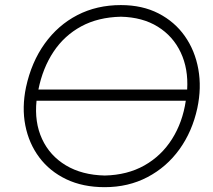

<svg xmlns="http://www.w3.org/2000/svg" viewBox="-20 -746 858 775"><path d="M402.5 9.5Q314.5 9.5 247.5 -22.5Q180.5 -54.5 138.5 -110.8Q96.5 -167 82.2 -239.8Q68 -312.5 85 -394Q107 -495.5 160.5 -570Q214 -644.5 292.2 -685Q370.5 -725.5 468 -725.5Q554.5 -725.5 620 -691.8Q685.5 -658 726.2 -600Q767 -542 780.5 -467Q794 -392 776.5 -309.5Q756 -215 704.2 -143.2Q652.5 -71.5 575.2 -31Q498 9.5 402.5 9.5ZM468 -678.5Q376 -676.5 307.8 -639.5Q239.5 -602.5 196 -537Q152.5 -471.5 135 -384.5H735.5Q740.5 -468.5 709.5 -534.2Q678.5 -600 617 -638.2Q555.5 -676.5 468 -678.5ZM403 -37.5Q494 -39.5 562.8 -78.2Q631.5 -117 674.2 -184.5Q717 -252 730 -339.5H127.5Q118.5 -252.5 149.8 -185Q181 -117.5 246 -78.5Q311 -39.5 403 -37.5Z"/></svg>

Font: Commissioner Loud ExtraLight
Style: Italic
Weight: 200
Italic angle: -12°
Designer: Kostas Bartsokas
Foundry: Kostas Bartsokas
Version: Version 1.000; ttfautohint (v1.8.3)